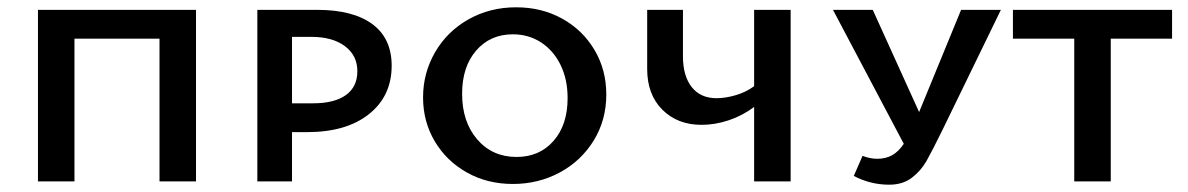

<svg xmlns="http://www.w3.org/2000/svg" viewBox="-20 -497 3255 526"><path d="M517 0H417V-391H184V0H84V-470H517Z M1053 -317Q1053 -234 991 -184.5Q929 -135 821 -135H780V0H685V-470H849Q947 -470 1000 -431Q1053 -392 1053 -317ZM959 -302Q959 -345 925 -370.5Q891 -396 833 -396H780V-214H838Q896 -214 927.5 -236.5Q959 -259 959 -302Z M1139 -230Q1139 -297 1172 -354Q1205 -411 1263.5 -444Q1322 -477 1394 -477Q1464 -477 1520 -446Q1576 -415 1608.5 -360.5Q1641 -306 1641 -238Q1641 -168 1606.5 -112Q1572 -56 1513.5 -24.5Q1455 7 1385 7Q1315 7 1259 -24.5Q1203 -56 1171 -110Q1139 -164 1139 -230ZM1535 -228Q1535 -280 1515.5 -319.5Q1496 -359 1462 -381Q1428 -403 1385 -403Q1323 -403 1284.5 -358.5Q1246 -314 1246 -240Q1246 -163 1287.5 -115Q1329 -67 1395 -67Q1458 -67 1496.5 -111Q1535 -155 1535 -228Z M2146 -470V0H2046V-204Q2014 -180 1976.5 -167.5Q1939 -155 1902 -155Q1836 -155 1794.5 -196.5Q1753 -238 1753 -308V-470H1851V-343Q1851 -289 1875 -258.5Q1899 -228 1943 -228Q1968 -228 1996.5 -236.5Q2025 -245 2046 -261V-470Z M2722 -470 2562 -141Q2534 -84 2518.5 -56.5Q2503 -29 2478 -10Q2453 9 2416 9Q2365 9 2319 -15L2343 -70Q2364 -62 2383 -62Q2407 -62 2424.5 -72Q2442 -82 2456 -103L2262 -470H2371L2498 -190L2613 -470Z M3191 -391H3023V0H2923V-391H2755V-470H3191Z"/></svg>

Font: Ysabeau SC Semibold
Style: Regular
Weight: 600
Designer: Christian Thalmann (Catharsis Fonts)
Version: Version 0.003